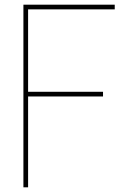

<svg xmlns="http://www.w3.org/2000/svg" viewBox="-20 -800 524 820"><path d="M100 0H80V-780H470V-760H100V-408H420V-388H100Z"/></svg>

Font: Tanohe Sans Thin
Style: Regular
Weight: 100
Designer: Village Type and Design LLC & Cristiano Sobral
Foundry: Cooper Hewitt Smithsonian Design Museum
Version: Version 1.00;September 29, 2021;FontCreator 13.0.0.2655 64-b